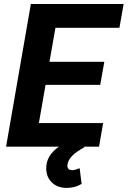

<svg xmlns="http://www.w3.org/2000/svg" viewBox="-20 -731 636 957"><path d="M500 -422.9H226.6L256.3 -592.3H575.2L596.2 -710.9H133.8L10.3 0H273.9C231.4 29.3 210.4 64.9 210.4 107.4C210.4 136.2 219.7 160.2 238.3 178.2C256.8 196.3 281.2 205.6 312 205.6C340.8 205.6 365.7 198.7 386.7 185.5L377 107.4C361.3 113.8 348.6 117.2 339.4 117.2C338.9 117.2 338.4 117.2 337.9 117.2C323.2 116.2 315.9 108.4 315.9 94.7C315.9 92.8 316.4 91.3 316.4 89.4C319.8 63.5 340.8 38.6 379.9 15.1L401.9 2L397 0H473.6L494.1 -117.7H173.8L207 -308.1H479.5Z"/></svg>

Font: Roboto
Style: Bold Italic
Weight: 700
Italic angle: -12°
Designer: Google
Version: Version 2.137; 2017